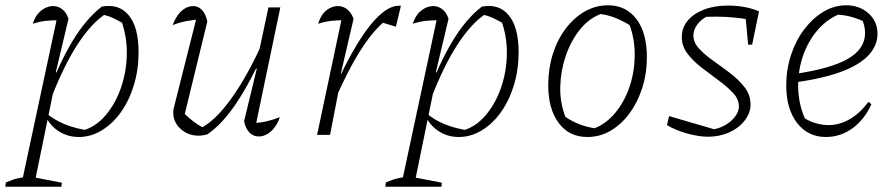

<svg xmlns="http://www.w3.org/2000/svg" viewBox="-52 -510 3386 726"><path d="M246 8Q205 8 172 -12.5Q139 -33 121 -69L122 -83Q183 -30 288 -16H259Q308 -29 345.5 -72Q383 -115 404.5 -175.5Q426 -236 427.5 -303.5Q429 -371 406 -434L431 -412Q405 -427 381.5 -439Q358 -451 329 -456L353 -461Q296 -426 241.5 -342.5Q187 -259 135 -122L120 -133Q170 -268 221.5 -353.5Q273 -439 333 -485Q398 -497 435 -452Q472 -407 472 -313Q472 -247 454.5 -189Q437 -131 406 -87Q375 -43 333.5 -17.5Q292 8 246 8ZM-32 196 -30 180Q-5 169 14 164.5Q33 160 59 157L182 181L180 196ZM27 196 167 -458 175 -433Q144 -434 119.5 -431Q95 -428 72 -420Q78 -441 90 -456Q102 -471 117.5 -479Q133 -487 149 -487Q168 -487 183.5 -475Q199 -463 207 -439L159 -237L164 -234L76 196Z M732 -429 643 -64 640 -86Q660 -65 682.5 -48.5Q705 -32 724 -24L706 -25Q762 -53 823 -138Q884 -223 940 -348L952 -326Q924 -264 896.5 -212.5Q869 -161 842 -120.5Q815 -80 787.5 -50.5Q760 -21 732 -2Q714 3 699 3Q659 3 631 -22.5Q603 -48 603 -85Q603 -98 607 -109L695 -458L713 -437Q683 -436 654 -430.5Q625 -425 601 -415Q609 -437 621 -453.5Q633 -470 648 -478.5Q663 -487 679 -487Q698 -487 712 -472Q726 -457 732 -429ZM871 -52 919 -250 914 -252 963 -482H1008L912 -22L901 -45Q929 -45 955 -51Q981 -57 1006 -67Q999 -45 986.5 -28.5Q974 -12 958.5 -3Q943 6 927 6Q905 6 890.5 -9.5Q876 -25 871 -52Z M1147 0 1244 -458 1253 -433Q1224 -434 1199.5 -431Q1175 -428 1151 -420Q1157 -441 1168 -456Q1179 -471 1194.5 -479Q1210 -487 1226 -487Q1245 -487 1260.5 -475Q1276 -463 1285 -439L1237 -233L1241 -232L1196 0ZM1215 -133 1204 -156Q1253 -269 1299 -344Q1345 -419 1386.5 -455.5Q1428 -492 1464 -488L1445 -409L1396 -424Q1352 -385 1307.5 -314Q1263 -243 1215 -133Z M1683 8Q1642 8 1609 -12.5Q1576 -33 1558 -69L1559 -83Q1620 -30 1725 -16H1696Q1745 -29 1782.5 -72Q1820 -115 1841.5 -175.5Q1863 -236 1864.5 -303.5Q1866 -371 1843 -434L1868 -412Q1842 -427 1818.5 -439Q1795 -451 1766 -456L1790 -461Q1733 -426 1678.5 -342.5Q1624 -259 1572 -122L1557 -133Q1607 -268 1658.5 -353.5Q1710 -439 1770 -485Q1835 -497 1872 -452Q1909 -407 1909 -313Q1909 -247 1891.5 -189Q1874 -131 1843 -87Q1812 -43 1770.5 -17.5Q1729 8 1683 8ZM1405 196 1407 180Q1432 169 1451 164.5Q1470 160 1496 157L1619 181L1617 196ZM1464 196 1604 -458 1612 -433Q1581 -434 1556.5 -431Q1532 -428 1509 -420Q1515 -441 1527 -456Q1539 -471 1554.5 -479Q1570 -487 1586 -487Q1605 -487 1620.5 -475Q1636 -463 1644 -439L1596 -237L1601 -234L1513 196Z M2169 8Q2100 8 2060.5 -45Q2021 -98 2021 -188Q2021 -250 2038 -304.5Q2055 -359 2086.5 -401Q2118 -443 2159 -466.5Q2200 -490 2247 -490Q2315 -490 2354.5 -438Q2394 -386 2394 -294Q2394 -232 2376.5 -177.5Q2359 -123 2328 -81Q2297 -39 2256.5 -15.5Q2216 8 2169 8ZM2196 -25Q2240 -42 2274.5 -83.5Q2309 -125 2328 -180.5Q2347 -236 2348 -297.5Q2349 -359 2329 -415Q2303 -431 2275.5 -442Q2248 -453 2219 -457Q2173 -439 2139.5 -396.5Q2106 -354 2087 -298Q2068 -242 2066.5 -182Q2065 -122 2086 -68Q2109 -52 2137 -41Q2165 -30 2196 -25Z M2470 -37 2478 -71 2663 -17 2638 -20Q2666 -23 2689.5 -36.5Q2713 -50 2727.5 -69Q2742 -88 2742 -108Q2742 -135 2720 -158.5Q2698 -182 2666 -205.5Q2634 -229 2602 -253.5Q2570 -278 2548 -306.5Q2526 -335 2526 -370Q2526 -405 2548.5 -432Q2571 -459 2610.5 -474Q2650 -489 2701 -489Q2730 -489 2760 -484Q2790 -479 2818 -467L2806 -430Q2769 -439 2732 -443Q2695 -447 2658 -447Q2640 -447 2622.5 -446.5Q2605 -446 2588 -443L2625 -449Q2601 -439 2585.5 -418.5Q2570 -398 2570 -376Q2570 -349 2592 -325.5Q2614 -302 2646 -279.5Q2678 -257 2710 -232.5Q2742 -208 2764 -179.5Q2786 -151 2786 -115Q2786 -83 2764 -54.5Q2742 -26 2705.5 -9.5Q2669 7 2625 7Q2590 7 2545.5 -5.5Q2501 -18 2470 -37ZM2777 -341 2765 -468 2818 -467 2792 -341Z M3071 8Q3003 8 2962 -45Q2921 -98 2921 -187Q2921 -247 2939 -302Q2957 -357 2989 -399Q3021 -441 3061.5 -465.5Q3102 -490 3148 -490Q3198 -490 3232 -459.5Q3266 -429 3266 -383Q3266 -347 3245 -317Q3224 -287 3184 -264Q3144 -241 3085 -224.5Q3026 -208 2950 -198V-230Q3089 -250 3154 -287.5Q3219 -325 3219 -385Q3219 -413 3206 -441L3224 -424Q3197 -438 3168 -446Q3139 -454 3107 -455L3128 -459Q3078 -440 3041.5 -398.5Q3005 -357 2985.5 -302Q2966 -247 2966 -186Q2966 -150 2974 -114.5Q2982 -79 2999 -47L2985 -66Q3009 -51 3033 -44Q3057 -37 3081 -37Q3122 -37 3160.5 -59Q3199 -81 3232 -125L3243 -116Q3217 -58 3171.5 -25Q3126 8 3071 8Z"/></svg>

Font: Piazzolla Thin Thin
Style: Italic
Weight: 250
Italic angle: -11.3°
Version: Version 2.005